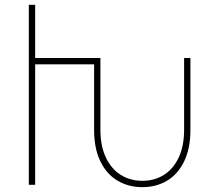

<svg xmlns="http://www.w3.org/2000/svg" viewBox="-20 -770 909 800"><path d="M773.4 -528.3V-229Q773.4 -151.4 747.3 -97.7Q721.2 -43.9 676 -17.1Q630.9 9.8 573.2 9.8Q515.6 9.8 470 -17.1Q424.3 -43.9 398.2 -97.7Q372.1 -151.4 372.1 -229V-502H126.5V0H100.1V-750H126.5V-528.3H398.4V-229Q398.4 -162.1 420.9 -114.3Q443.4 -66.4 482.9 -41.5Q522.5 -16.6 573.2 -16.6Q624 -16.6 663.3 -41.5Q702.6 -66.4 724.9 -114.3Q747.1 -162.1 747.1 -229V-528.3Z"/></svg>

Font: Mardoto Thin
Style: Regular
Weight: 250
Designer: Christian Robertson, Vahan Hovhannisyan
Foundry: Google
Version: Version 1.000